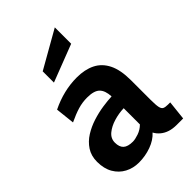

<svg xmlns="http://www.w3.org/2000/svg" viewBox="-228 -852 954 954"><g transform="rotate(-45 249.0 -375.5)"><path d="M166 10Q126 10 93 -7.5Q60 -25 40.5 -58.5Q21 -92 21 -140Q21 -182 41 -212.5Q61 -243 93 -263Q125 -283 162.5 -295Q200 -307 237 -312.5Q274 -318 302 -319Q300 -362 280 -381.5Q260 -401 212 -401Q178 -401 146.5 -391.5Q115 -382 75 -363L64 -464Q109 -486 154.5 -497Q200 -508 246 -508Q302 -508 342.5 -488Q383 -468 405 -424Q427 -380 427 -307V-172Q427 -134 430.5 -117.5Q434 -101 443.5 -96.5Q453 -92 471 -92H487L476 10H431Q403 10 381.5 3Q360 -4 344 -17.5Q328 -31 319 -48Q294 -20 252.5 -5Q211 10 166 10ZM218 -85Q234 -85 259 -93.5Q284 -102 303 -121V-235Q268 -234 233 -223.5Q198 -213 174.5 -193.5Q151 -174 151 -145Q151 -114 167 -99.5Q183 -85 218 -85ZM148 -570V-649L345 -761V-646Z"/></g></svg>

Font: Cabin VF Beta
Style: Regular
Weight: 400
Designer: Pablo Impallari
Foundry: Pablo Impallari. http://www.impallari.com Igino Marini. http://www.ikern.com
Version: Version 2.200